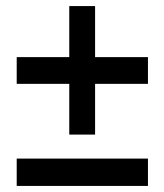

<svg xmlns="http://www.w3.org/2000/svg" viewBox="-20 -626 541 632"><path d="M467 -438V-350H293V-183H208V-350H35V-438H208V-606H293V-438ZM35 -104H467V-14H35Z"/></svg>

Font: QuotatisMedium
Style: Regular
Weight: 500
Designer: Julieta Ulanovsky
Foundry: Quotatis-Medium
Version: Version 4.000;PS 004.000;hotconv 1.0.88;makeotf.lib2.5.64775